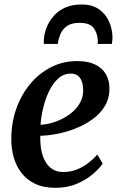

<svg xmlns="http://www.w3.org/2000/svg" viewBox="-20 -844 545 874"><path d="M447.5 -99.5Q434 -78.5 404.2 -52.8Q374.5 -27 331 -8Q287.5 11 232 11Q177.5 11 139 -7.8Q100.5 -26.5 76.5 -58.5Q52.5 -90.5 41.8 -130Q31 -169.5 31.5 -211Q31.5 -285 54.2 -349.2Q77 -413.5 117.5 -462Q158 -510.5 212.5 -538.2Q267 -566 331 -566Q381.5 -566 413.8 -550Q446 -534 461.8 -506.5Q477.5 -479 478 -445Q479 -398 457.8 -362.2Q436.5 -326.5 401 -301Q365.5 -275.5 323.5 -259Q281.5 -242.5 239.2 -234.5Q197 -226.5 163.5 -226Q162.5 -192 167.8 -162.2Q173 -132.5 185.8 -109.8Q198.5 -87 218.8 -74Q239 -61 267.5 -61Q300.5 -61 328.8 -72Q357 -83 380.5 -101Q404 -119 423 -140.5ZM303.5 -509Q270 -509 245.2 -486.8Q220.5 -464.5 203.5 -429.2Q186.5 -394 176.8 -353.5Q167 -313 164.5 -276Q188.5 -277 215.2 -284.5Q242 -292 267.8 -305.5Q293.5 -319 314.2 -338Q335 -357 347.2 -381.8Q359.5 -406.5 358.5 -436.5Q357.5 -472.5 343.2 -490.8Q329 -509 303.5 -509ZM179.5 -644Q179.5 -648 179.2 -652Q179 -656 179.5 -660.5Q180.5 -688 191.2 -716.5Q202 -745 222.8 -769.5Q243.5 -794 275.2 -808.8Q307 -823.5 350.5 -823.5Q400.5 -823.5 431.5 -801.2Q462.5 -779 477.2 -744.2Q492 -709.5 492 -672Q492 -665 491 -657.2Q490 -649.5 489 -644H424Q425 -648.5 425.2 -653.2Q425.5 -658 425 -663.5Q422.5 -695.5 405.2 -717.8Q388 -740 341.5 -740Q304 -740 283.5 -724.5Q263 -709 254.2 -686.8Q245.5 -664.5 243 -644Z"/></svg>

Font: Merriweather 28pt SemiBold
Style: Italic
Weight: 600
Italic angle: -7.8°
Version: Version 2.101